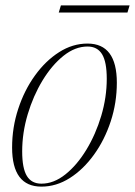

<svg xmlns="http://www.w3.org/2000/svg" viewBox="-20 -684 502 714"><path d="M305.5 -522Q414.5 -522 414.5 -376.5Q414.5 -302 391.8 -232.8Q369 -163.5 329.5 -108.8Q290 -54 239.8 -22Q189.5 10 134 10Q25 10 25 -135.5Q25 -210 47.8 -279.2Q70.5 -348.5 110 -403.2Q149.5 -458 199.8 -490Q250 -522 305.5 -522ZM134 -1Q180 -1 223.2 -35.5Q266.5 -70 301.2 -127.2Q336 -184.5 356.5 -253.2Q377 -322 377 -391Q377 -454 359.5 -482.5Q342 -511 305.5 -511Q259.5 -511 216.2 -476.5Q173 -442 138.2 -384.8Q103.5 -327.5 83 -258.8Q62.5 -190 62.5 -121Q62.5 -58 80 -29.5Q97.5 -1 134 -1ZM198.5 -637.5 206.5 -664H462L454 -637.5Z"/></svg>

Font: Newsreader Display ExtraLight
Style: Italic
Weight: 275
Italic angle: -17°
Designer: Hugues Gentile
Foundry: Production Type
Version: Version 1.001